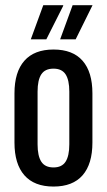

<svg xmlns="http://www.w3.org/2000/svg" viewBox="-20 -694 402 723"><path d="M181.5 8.5Q109 8.5 71.8 -34Q34.5 -76.5 34.5 -157V-342.5Q34.5 -423 71.8 -465.2Q109 -507.5 181.5 -507.5Q254 -507.5 291 -465.2Q328 -423 328 -342.5V-157Q328 -76.5 291 -34Q254 8.5 181.5 8.5ZM181.5 -63.5Q213 -63.5 227 -85.2Q241 -107 241 -150.5V-349Q241 -392.5 227 -414Q213 -435.5 181.5 -435.5Q149.5 -435.5 135.5 -414Q121.5 -392.5 121.5 -349V-150.5Q121.5 -107 135.5 -85.2Q149.5 -63.5 181.5 -63.5ZM253.5 -674.5H328.5L265 -546H206.5ZM143 -674.5H218V-672L154.5 -546H96Z"/></svg>

Font: Anek Latin Condensed Medium
Style: Regular
Weight: 500
Width: 3
Designer: Yesha Goshar
Foundry: Ek Type
Version: Version 1.003